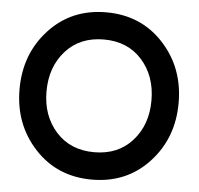

<svg xmlns="http://www.w3.org/2000/svg" viewBox="-54 -815 911 880"><g transform="rotate(5 402.0 -375.0)"><path d="M663.1 -101.6Q560.1 9.8 400.1 9.8Q240.2 9.8 137.2 -101.6Q34.2 -212.9 34.2 -375Q34.2 -537.1 137.2 -648.4Q240.2 -759.8 400.1 -759.8Q560.1 -759.8 663.1 -648.4Q766.1 -537.1 766.1 -375Q766.1 -212.9 663.1 -101.6ZM641.1 -375Q641.1 -487.8 575.4 -561.3Q509.8 -634.8 399.9 -634.8Q290 -634.8 224.1 -561.3Q158.2 -487.8 158.2 -375Q158.2 -263.2 224.1 -189.7Q290 -116.2 399.9 -116.2Q509.8 -116.2 575.4 -189.7Q641.1 -263.2 641.1 -375Z"/></g></svg>

Font: Oakes Grotesk
Style: SemiBold
Weight: 600
Designer: Samuel Oakes
Foundry: Samuel Oakes
Version: Version 1.0 | wf-rip DC20170320